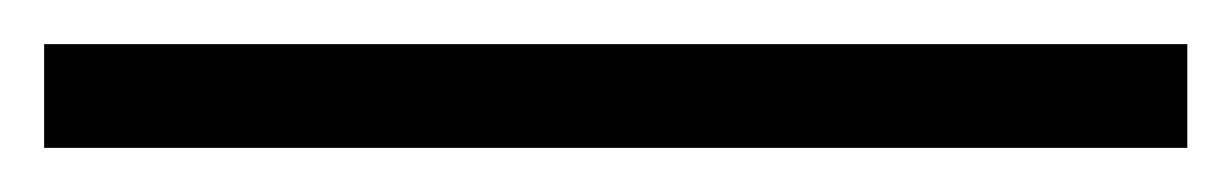

<svg xmlns="http://www.w3.org/2000/svg" viewBox="-20 113 558 87"><path d="M0 133H518V180H0Z"/></svg>

Font: KoHo
Style: Regular
Weight: 400
Version: Version 1.000; ttfautohint (v1.6)